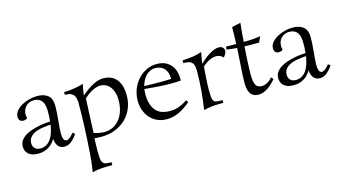

<svg xmlns="http://www.w3.org/2000/svg" viewBox="-91 -926 2753 1535"><g transform="rotate(-15 1286.0 -158.5)"><path d="M26.9 -76.2Q26.9 -105 41.7 -126Q56.6 -147 80.3 -162.1Q104 -177.2 133.3 -187Q162.6 -196.8 191.9 -202.6Q221.2 -208.5 247.3 -211.2Q273.4 -213.9 290 -214.8Q292.5 -236.8 293.2 -257.3Q293.9 -277.8 293.9 -295.9Q293.9 -318.8 290.5 -339.8Q287.1 -360.8 277.3 -377Q267.6 -393.1 250.2 -402.6Q232.9 -412.1 205.1 -412.1Q185.5 -412.1 168.9 -404.8Q152.3 -397.5 140.4 -385Q128.4 -372.6 121.8 -355.7Q115.2 -338.9 115.2 -319.8Q115.2 -312.5 116.5 -304.9Q117.7 -297.4 120.1 -289.1Q114.7 -282.7 105.2 -279.3Q95.7 -275.9 85.9 -275.9Q78.6 -275.9 71.8 -278.1Q64.9 -280.3 59.6 -285.2Q54.2 -290 51 -297.9Q47.9 -305.7 47.9 -316.9Q47.9 -344.2 66.7 -366.7Q85.4 -389.2 114 -405Q142.6 -420.9 176.3 -429.4Q210 -438 240.2 -438Q297.9 -438 330.3 -411.6Q362.8 -385.3 362.8 -324.2Q362.8 -297.9 360.6 -266.4Q358.4 -234.9 355.5 -204.1Q352.5 -173.3 350.3 -145.8Q348.1 -118.2 348.1 -100.1Q348.1 -69.3 355.7 -52.2Q363.3 -35.2 378.9 -35.2Q388.2 -35.2 397.5 -40.8Q406.7 -46.4 415 -54Q423.3 -61.5 429.7 -69.6Q436 -77.6 439.9 -82L458 -66.9Q440.9 -43 426.3 -28.1Q411.6 -13.2 398.4 -4.6Q385.3 3.9 373 6.8Q360.8 9.8 349.1 9.8Q331.1 9.8 317.9 2.7Q304.7 -4.4 296.1 -16.1Q287.6 -27.8 283 -43Q278.3 -58.1 277.8 -74.2Q268.1 -58.1 254.9 -43Q241.7 -27.8 224.1 -16.1Q206.5 -4.4 184.1 2.7Q161.6 9.8 133.8 9.8Q100.6 9.8 79.6 1.2Q58.6 -7.3 46.9 -20.3Q35.2 -33.2 31 -48.3Q26.9 -63.5 26.9 -76.2ZM159.2 -25.9Q190.4 -25.9 212.6 -39.8Q234.9 -53.7 249.8 -76.7Q264.6 -99.6 273.7 -129.2Q282.7 -158.7 287.1 -189.9Q270.5 -188.5 250 -186.5Q229.5 -184.6 208.7 -180.4Q188 -176.3 168.2 -169.2Q148.4 -162.1 133.1 -150.9Q117.7 -139.6 108.4 -123.8Q99.1 -107.9 99.1 -85.9Q99.1 -67.4 105.2 -55.9Q111.3 -44.4 120.6 -37.6Q129.9 -30.8 140.1 -28.3Q150.4 -25.9 159.2 -25.9Z M514.2 266.1Q515.6 255.9 517.8 241.9Q520 228 522.5 209Q524.9 189.9 527.3 165.5Q529.8 141.1 532.2 109.9Q535.6 64.9 538.6 12.7Q541.5 -39.6 543.7 -93Q545.9 -146.5 547.1 -198.5Q548.3 -250.5 548.3 -294.9Q548.3 -345.2 529.1 -367.2Q509.8 -389.2 468.3 -389.2H459V-412.1Q485.8 -412.6 511 -415.3Q536.1 -418 557.1 -421.9Q578.1 -425.8 594.2 -429.9Q610.4 -434.1 620.1 -438Q615.7 -416 611.6 -393.1Q607.4 -370.1 604 -345.2Q661.1 -394 705.8 -416Q750.5 -438 787.1 -438Q859.9 -438 897.9 -391.1Q936 -344.2 936 -255.9Q936 -198.7 915.3 -149.9Q894.5 -101.1 857.4 -65.7Q820.3 -30.3 769 -10.3Q717.8 9.8 657.2 9.8Q633.8 9.8 620.1 8.8Q606.4 7.8 598.1 6.8Q595.2 65.4 595.2 113.8Q595.2 146.5 596.9 168.2Q598.6 189.9 605.5 203.1Q612.3 216.3 626.2 221.7Q640.1 227.1 665 227.1H680.2V251Q656.7 251 636.2 251.2Q615.7 251.5 596.2 252.9Q576.7 254.4 556.6 257.3Q536.6 260.3 514.2 266.1ZM602.1 -36.6Q617.7 -30.3 641.4 -25.4Q665 -20.5 689 -20.5Q728.5 -20.5 760.5 -36.6Q792.5 -52.7 815.4 -81.5Q838.4 -110.4 850.8 -150.1Q863.3 -189.9 863.3 -237.8Q863.3 -277.3 853.5 -305.7Q843.8 -334 828.1 -352.3Q812.5 -370.6 792.2 -379.4Q772 -388.2 751 -388.2Q732.4 -388.2 712.9 -381.3Q693.4 -374.5 675.3 -364.3Q657.2 -354 641.6 -341.8Q626 -329.6 614.3 -318.8Z M1301.3 -256.8Q1249 -256.8 1195.8 -260.7Q1142.6 -264.6 1085 -270Q1082 -247.1 1082 -226.1Q1082.5 -172.4 1095.7 -137.7Q1108.9 -103 1130.6 -82.8Q1152.3 -62.5 1180.2 -54.7Q1208 -46.9 1238.3 -46.9Q1257.3 -46.9 1274.7 -49.6Q1292 -52.2 1309.6 -58.1Q1327.1 -64 1345.5 -73.5Q1363.8 -83 1384.3 -97.2L1397 -78.1Q1348.1 -36.6 1300 -13.4Q1252 9.8 1197.3 9.8Q1153.3 9.8 1118.4 -6.6Q1083.5 -22.9 1059.3 -50.5Q1035.2 -78.1 1022.2 -114.5Q1009.3 -150.9 1009.3 -190.9Q1009.3 -243.2 1027.1 -288.3Q1044.9 -333.5 1075.4 -366.7Q1106 -399.9 1146 -418.9Q1186 -438 1230 -438Q1274.4 -438 1304 -423.1Q1333.5 -408.2 1351.3 -384.8Q1369.1 -361.3 1376.7 -333.3Q1384.3 -305.2 1384.3 -278.8Q1384.3 -273.4 1384.3 -269Q1384.3 -264.6 1383.3 -259.8Q1340.8 -256.8 1301.3 -256.8ZM1212.9 -409.2Q1188 -409.2 1168.2 -399.9Q1148.4 -390.6 1133.1 -374.8Q1117.7 -358.9 1107.2 -337.6Q1096.7 -316.4 1090.3 -293Q1125 -292 1148.7 -291.5Q1172.4 -291 1189 -291H1237.3Q1254.4 -291 1272 -291.5Q1289.6 -292 1313 -293V-297.9Q1313 -324.2 1305.7 -345Q1298.3 -365.7 1285.2 -379.9Q1272 -394 1253.4 -401.6Q1234.9 -409.2 1212.9 -409.2Z M1600.6 -438Q1598.6 -428.7 1596.4 -416.7Q1594.2 -404.8 1592 -392.1Q1589.8 -379.4 1587.9 -366.9Q1585.9 -354.5 1584.5 -344.2Q1609.9 -370.1 1633.8 -387.9Q1657.7 -405.8 1678.2 -417Q1698.7 -428.2 1715.1 -433.1Q1731.4 -438 1742.7 -438Q1756.3 -438 1765.1 -434.3Q1773.9 -430.7 1779.1 -425Q1784.2 -419.4 1786.4 -412.6Q1788.6 -405.8 1788.6 -399.9Q1788.6 -385.7 1781 -372.6Q1773.4 -359.4 1763.7 -349.1Q1751.5 -363.3 1736.8 -369.1Q1722.2 -375 1705.6 -375Q1691.4 -375 1676.5 -370.8Q1661.6 -366.7 1647 -359.4Q1632.3 -352.1 1617.9 -342Q1603.5 -332 1591.3 -319.8Q1588.4 -270.5 1584.7 -223.6Q1581.1 -176.8 1581.1 -126Q1581.1 -92.8 1583 -72.5Q1585 -52.2 1591.3 -41.3Q1597.7 -30.3 1610.1 -26.6Q1622.6 -22.9 1644 -22.9H1666V0H1656.7Q1610.8 0 1574.7 3.4Q1538.6 6.8 1503.4 16.1Q1515.1 -62.5 1522 -141.4Q1528.8 -220.2 1528.8 -295.9Q1528.8 -319.3 1526.1 -336.7Q1523.4 -354 1515.1 -365.7Q1506.8 -377.4 1491.2 -383.3Q1475.6 -389.2 1450.2 -389.2H1439.5V-412.1Q1462.9 -414.1 1481 -415.3Q1499 -416.5 1516.8 -418.7Q1534.7 -420.9 1554.4 -425.3Q1574.2 -429.7 1600.6 -438Z M1887.7 -428.2Q1888.7 -460.4 1889.9 -494.9Q1891.1 -529.3 1891.1 -566.9L1963.9 -583Q1959.5 -551.3 1956.3 -511.5Q1953.1 -471.7 1950.2 -428.2Q1998.5 -428.2 2032.5 -431.2Q2066.4 -434.1 2088.9 -438L2066.9 -391.1H2035.2Q2011.7 -391.1 1990.7 -391.1Q1969.7 -391.1 1946.8 -392.1Q1944.3 -359.4 1942.4 -327.4Q1940.4 -295.4 1939 -265.9Q1937.5 -236.3 1936.8 -210.4Q1936 -184.6 1936 -165Q1936 -133.3 1939.2 -111.3Q1942.4 -89.4 1949.7 -75.7Q1957 -62 1969.2 -55.9Q1981.4 -49.8 2000 -49.8Q2021 -49.8 2044.9 -62.3Q2068.8 -74.7 2086.9 -98.1L2103 -80.1Q2086.9 -61 2069.8 -44.7Q2052.7 -28.3 2034.4 -16.4Q2016.1 -4.4 1997.1 2.7Q1978 9.8 1958 9.8Q1931.6 9.8 1914.8 0.2Q1897.9 -9.3 1888.2 -25.9Q1878.4 -42.5 1874.8 -64.9Q1871.1 -87.4 1871.1 -113.8Q1871.1 -164.6 1876.5 -234.1Q1881.8 -303.7 1886.7 -395Q1866.2 -396.5 1845.7 -398.7Q1825.2 -400.9 1801.3 -404.8L1803.2 -428.2Z M2141.1 -76.2Q2141.1 -105 2156 -126Q2170.9 -147 2194.6 -162.1Q2218.3 -177.2 2247.6 -187Q2276.9 -196.8 2306.2 -202.6Q2335.4 -208.5 2361.6 -211.2Q2387.7 -213.9 2404.3 -214.8Q2406.7 -236.8 2407.5 -257.3Q2408.2 -277.8 2408.2 -295.9Q2408.2 -318.8 2404.8 -339.8Q2401.4 -360.8 2391.6 -377Q2381.8 -393.1 2364.5 -402.6Q2347.2 -412.1 2319.3 -412.1Q2299.8 -412.1 2283.2 -404.8Q2266.6 -397.5 2254.6 -385Q2242.7 -372.6 2236.1 -355.7Q2229.5 -338.9 2229.5 -319.8Q2229.5 -312.5 2230.7 -304.9Q2231.9 -297.4 2234.4 -289.1Q2229 -282.7 2219.5 -279.3Q2210 -275.9 2200.2 -275.9Q2192.9 -275.9 2186 -278.1Q2179.2 -280.3 2173.8 -285.2Q2168.5 -290 2165.3 -297.9Q2162.1 -305.7 2162.1 -316.9Q2162.1 -344.2 2180.9 -366.7Q2199.7 -389.2 2228.3 -405Q2256.8 -420.9 2290.5 -429.4Q2324.2 -438 2354.5 -438Q2412.1 -438 2444.6 -411.6Q2477.1 -385.3 2477.1 -324.2Q2477.1 -297.9 2474.9 -266.4Q2472.7 -234.9 2469.7 -204.1Q2466.8 -173.3 2464.6 -145.8Q2462.4 -118.2 2462.4 -100.1Q2462.4 -69.3 2470 -52.2Q2477.5 -35.2 2493.2 -35.2Q2502.4 -35.2 2511.7 -40.8Q2521 -46.4 2529.3 -54Q2537.6 -61.5 2543.9 -69.6Q2550.3 -77.6 2554.2 -82L2572.3 -66.9Q2555.2 -43 2540.5 -28.1Q2525.9 -13.2 2512.7 -4.6Q2499.5 3.9 2487.3 6.8Q2475.1 9.8 2463.4 9.8Q2445.3 9.8 2432.1 2.7Q2418.9 -4.4 2410.4 -16.1Q2401.9 -27.8 2397.2 -43Q2392.6 -58.1 2392.1 -74.2Q2382.3 -58.1 2369.1 -43Q2356 -27.8 2338.4 -16.1Q2320.8 -4.4 2298.3 2.7Q2275.9 9.8 2248 9.8Q2214.8 9.8 2193.8 1.2Q2172.9 -7.3 2161.1 -20.3Q2149.4 -33.2 2145.3 -48.3Q2141.1 -63.5 2141.1 -76.2ZM2273.4 -25.9Q2304.7 -25.9 2326.9 -39.8Q2349.1 -53.7 2364 -76.7Q2378.9 -99.6 2387.9 -129.2Q2397 -158.7 2401.4 -189.9Q2384.8 -188.5 2364.3 -186.5Q2343.8 -184.6 2323 -180.4Q2302.2 -176.3 2282.5 -169.2Q2262.7 -162.1 2247.3 -150.9Q2231.9 -139.6 2222.7 -123.8Q2213.4 -107.9 2213.4 -85.9Q2213.4 -67.4 2219.5 -55.9Q2225.6 -44.4 2234.9 -37.6Q2244.1 -30.8 2254.4 -28.3Q2264.6 -25.9 2273.4 -25.9Z"/></g></svg>

Font: Simonetta
Style: Regular
Weight: 400
Version: Version 1.004